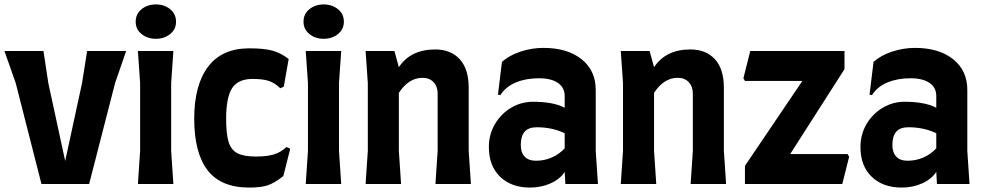

<svg xmlns="http://www.w3.org/2000/svg" viewBox="-20 -830 4441 866"><path d="M549 -600 499 -455 382 0H167L51 -455L0 -600H176L198 -455L274 -104L350 -455L373 -600Z M592 -732Q592 -767 618.5 -788.5Q645 -810 683 -810Q721 -810 747.5 -788.5Q774 -767 774 -732Q774 -698 747.5 -676.5Q721 -655 683 -655Q645 -655 618.5 -676.5Q592 -698 592 -732ZM612 -150V-455L602 -600H762L752 -455V-150L762 0H602Z M856 -295Q856 -446 918.5 -529Q981 -612 1104 -612Q1172 -612 1209.5 -601.5Q1247 -591 1282 -564L1260 -439L1244 -432Q1221 -455 1194 -464.5Q1167 -474 1119 -474Q1054 -474 1027 -432.5Q1000 -391 1000 -295Q1000 -226 1011 -190Q1022 -154 1050.5 -139Q1079 -124 1134 -124Q1186 -124 1217 -134Q1248 -144 1272 -167L1289 -159L1258 -36Q1219 -5 1188.5 5.5Q1158 16 1104 16Q976 16 916 -62.5Q856 -141 856 -295Z M1349 -732Q1349 -767 1375.5 -788.5Q1402 -810 1440 -810Q1478 -810 1504.5 -788.5Q1531 -767 1531 -732Q1531 -698 1504.5 -676.5Q1478 -655 1440 -655Q1402 -655 1375.5 -676.5Q1349 -698 1349 -732ZM1369 -150V-455L1359 -600H1519L1509 -455V-150L1519 0H1359Z M1954 -150V-407Q1954 -440 1935.5 -459.5Q1917 -479 1886 -479Q1823 -479 1779 -411V-150L1789 0H1629L1639 -150V-455L1629 -600H1759L1779 -527Q1832 -607 1943 -607Q2013 -607 2053.5 -563Q2094 -519 2094 -434V-150L2104 0H1944Z M2384 -371Q2476 -371 2527 -344V-397Q2527 -435 2496.5 -456Q2466 -477 2411 -477Q2352 -477 2306.5 -458Q2261 -439 2237 -401L2226 -403L2244 -551Q2278 -581 2328.5 -597.5Q2379 -614 2431 -614Q2539 -614 2603 -563Q2667 -512 2667 -424V-149L2677 0H2530L2527 -55Q2507 -23 2464.5 -3.5Q2422 16 2371 16Q2286 16 2235.5 -33Q2185 -82 2185 -167Q2185 -224 2212.5 -270.5Q2240 -317 2285.5 -344Q2331 -371 2384 -371ZM2398 -105Q2435 -105 2468.5 -119.5Q2502 -134 2527 -161V-229Q2471 -256 2401 -256Q2364 -256 2346.5 -236Q2329 -216 2329 -176Q2329 -142 2346.5 -123.5Q2364 -105 2398 -105Z M3105 -150V-407Q3105 -440 3086.5 -459.5Q3068 -479 3037 -479Q2974 -479 2930 -411V-150L2940 0H2780L2790 -150V-455L2780 -600H2910L2930 -527Q2983 -607 3094 -607Q3164 -607 3204.5 -563Q3245 -519 3245 -434V-150L3255 0H3095Z M3810 -123 3779 0H3340V-82L3599 -465H3340L3333 -477L3364 -600H3789V-518L3544 -135H3803Z M4060 -371Q4152 -371 4203 -344V-397Q4203 -435 4172.5 -456Q4142 -477 4087 -477Q4028 -477 3982.5 -458Q3937 -439 3913 -401L3902 -403L3920 -551Q3954 -581 4004.5 -597.5Q4055 -614 4107 -614Q4215 -614 4279 -563Q4343 -512 4343 -424V-149L4353 0H4206L4203 -55Q4183 -23 4140.5 -3.5Q4098 16 4047 16Q3962 16 3911.5 -33Q3861 -82 3861 -167Q3861 -224 3888.5 -270.5Q3916 -317 3961.5 -344Q4007 -371 4060 -371ZM4074 -105Q4111 -105 4144.5 -119.5Q4178 -134 4203 -161V-229Q4147 -256 4077 -256Q4040 -256 4022.5 -236Q4005 -216 4005 -176Q4005 -142 4022.5 -123.5Q4040 -105 4074 -105Z"/></svg>

Font: Farro
Style: Bold
Weight: 700
Designer: Aceler Chua
Foundry: Grayscale Limited
Version: Version 1.101